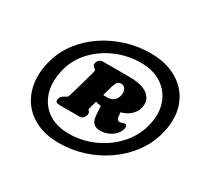

<svg xmlns="http://www.w3.org/2000/svg" viewBox="-142 -968 1102 1051"><g transform="rotate(30 409.0 -443.0)"><path d="M338.5 -105Q259 -105 199.5 -132.5Q140 -160 104 -209.8Q68 -259.5 59 -326.2Q50 -393 72.5 -471Q92 -539.5 136 -596.5Q180 -653.5 242 -695Q304 -736.5 378 -759.5Q452 -782.5 531.5 -782.5Q610 -782.5 670.2 -756Q730.5 -729.5 767.8 -681.8Q805 -634 814.8 -569Q824.5 -504 802.5 -426.5Q782.5 -357 738.2 -298.5Q694 -240 631.2 -196.5Q568.5 -153 493.8 -129Q419 -105 338.5 -105ZM359 -176.5Q441.5 -176.5 515.2 -209Q589 -241.5 642.2 -298.2Q695.5 -355 716 -426.5Q739.5 -508.5 719.2 -572.5Q699 -636.5 645 -673.5Q591 -710.5 511.5 -710.5Q430.5 -710.5 357.8 -680Q285 -649.5 232.5 -595.5Q180 -541.5 159.5 -471Q136 -387.5 154 -320.8Q172 -254 225.2 -215.2Q278.5 -176.5 359 -176.5ZM636 -496.5Q629 -470.5 604.8 -448.8Q580.5 -427 548 -420L550 -395.5Q551 -383 556.8 -376.8Q562.5 -370.5 569 -370.5Q574.5 -370.5 578.8 -372Q583 -373.5 588 -375Q594.5 -377.5 601.5 -377.5Q609.5 -377.5 612.2 -367.5Q615 -357.5 609.5 -343.5Q597 -312.5 566.5 -294.5Q536 -276.5 499.5 -276.5Q473.5 -276.5 458.5 -290.5Q443.5 -304.5 441 -337.5L437 -396.5Q427.5 -397 419 -398.8Q410.5 -400.5 403.5 -403Q400.5 -392.5 397.5 -382.5Q394.5 -372.5 392 -363Q389 -353 388.8 -349.2Q388.5 -345.5 391.5 -342L394.5 -338.5Q400 -332 400 -326.5Q400 -321 397.5 -312.5Q390 -287 360 -287H239Q207.5 -287 214.5 -312.5Q219.5 -330 238 -340L245.5 -344Q251 -346.5 255 -350.2Q259 -354 261.5 -363Q274.5 -406 286.5 -449.5Q298.5 -493 310.5 -536Q313 -544.5 311.5 -548.5Q310 -552.5 306 -555.5L301 -559.5Q287.5 -567 292.5 -586.5Q300.5 -612 331.5 -612H489Q578.5 -612 614.5 -579.5Q650.5 -547 636 -496.5ZM437 -519.5Q434 -509 429 -491.8Q424 -474.5 418.5 -455Q426 -453.5 442 -453.5Q491.5 -453.5 504 -497.5Q511 -522 501.8 -539.8Q492.5 -557.5 475 -557.5Q459.5 -557.5 451 -547.8Q442.5 -538 437 -519.5Z"/></g></svg>

Font: Fraunces 9pt S100 Black
Style: Italic
Weight: 900
Italic angle: -16°
Version: Version 1.000; ttfautohint (v1.8.3)